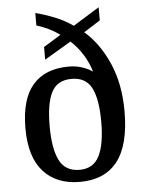

<svg xmlns="http://www.w3.org/2000/svg" viewBox="-54 -806 655 860"><g transform="rotate(-5 273.0 -376.0)"><path d="M271 10Q166 10 107 -55.5Q48 -121 48 -250Q48 -381 103.5 -445Q159 -509 265 -509Q297 -509 324.5 -500Q352 -491 372 -477Q361 -515 339 -551.5Q317 -588 283 -620L163 -549V-606L241 -654Q196 -687 137 -705V-761Q177 -751 221.5 -733.5Q266 -716 304 -689L422 -762V-703L348 -656Q415 -598 456 -504Q497 -410 497 -288Q497 -137 440 -63.5Q383 10 271 10ZM274 -44Q336 -44 362.5 -96.5Q389 -149 389 -250Q389 -352 363 -402.5Q337 -453 273 -453Q209 -453 183 -403Q157 -353 157 -250Q157 -149 183.5 -96.5Q210 -44 274 -44Z"/></g></svg>

Font: Noto Serif Thai SemiCondensed Medium
Style: Regular
Weight: 500
Width: 4
Designer: Monotype Design Team
Foundry: Monotype Imaging Inc.
Version: Version 2.002; ttfautohint (v1.8.4.7-5d5b)